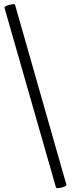

<svg xmlns="http://www.w3.org/2000/svg" viewBox="-20 -758 390 943"><path d="M255 163 2 -720Q1 -725 13.5 -730Q26 -735 39.5 -737Q53 -739 54 -734L306 149Q308 154 295.5 159Q283 164 270 165.5Q257 167 255 163Z"/></svg>

Font: Junicode
Style: Regular
Weight: 400
Designer: Peter S. Baker
Version: Version 2.100; ttfautohint (v1.8.4)